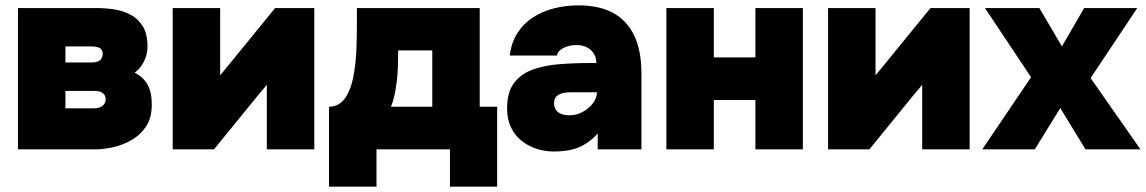

<svg xmlns="http://www.w3.org/2000/svg" viewBox="-20 -557 4273 716"><path d="M47 0V-527H339Q372 -527 405.5 -522Q439 -517 467 -502Q495 -487 512.5 -459Q530 -431 530 -384Q530 -362 523 -342.5Q516 -323 505 -308.5Q494 -294 482 -286Q514 -270 530 -242Q546 -214 546 -167Q546 -118 525 -86Q504 -54 471 -35Q438 -16 402 -8Q366 0 336 0ZM224 -153H329Q344 -153 354 -157.5Q364 -162 369 -169.5Q374 -177 374 -187Q374 -193 372 -198.5Q370 -204 365 -208.5Q360 -213 352 -215.5Q344 -218 332 -218H224ZM224 -324H322Q334 -324 342 -326.5Q350 -329 354.5 -334Q359 -339 361 -344.5Q363 -350 363 -356Q363 -366 358.5 -372Q354 -378 344.5 -381Q335 -384 320 -384H224Z M624 0V-527H801V-276Q807 -283 812.5 -290Q818 -297 824 -304L1006 -527H1152V0H975V-241Q968 -232 960.5 -223Q953 -214 945 -205L778 0Z M1207 139V-159Q1228 -159 1244 -169Q1260 -179 1271 -197Q1282 -215 1289.5 -238.5Q1297 -262 1301 -290Q1308 -334 1309.5 -383.5Q1311 -433 1311 -479Q1311 -491 1311 -503Q1311 -515 1311 -527H1769V-159H1834V139H1658V0H1384V139ZM1438 -159H1592V-369H1465Q1465 -341 1464 -312.5Q1463 -284 1460 -256Q1458 -239 1455 -222Q1452 -205 1448 -189.5Q1444 -174 1438 -159Z M2045 8Q2012 8 1981 -2Q1950 -12 1925 -32Q1900 -52 1885.5 -82Q1871 -112 1871 -153Q1871 -213 1896.5 -247Q1922 -281 1965.5 -297Q2009 -313 2064.5 -317.5Q2120 -322 2180 -322H2204Q2204 -341 2195 -356Q2186 -371 2169.5 -380Q2153 -389 2129 -389Q2112 -389 2096 -384Q2080 -379 2069.5 -370.5Q2059 -362 2057 -350H1881Q1887 -399 1910 -434.5Q1933 -470 1968 -492.5Q2003 -515 2046.5 -526Q2090 -537 2137 -537Q2215 -537 2267 -508.5Q2319 -480 2345.5 -423.5Q2372 -367 2372 -283V0H2209V-59Q2186 -34 2161 -19Q2136 -4 2107.5 2Q2079 8 2045 8ZM2103 -127Q2130 -127 2153.5 -140Q2177 -153 2191.5 -172.5Q2206 -192 2206 -212V-213H2108Q2093 -213 2081.5 -210.5Q2070 -208 2062 -203Q2054 -198 2050 -190.5Q2046 -183 2046 -172Q2046 -158 2053 -147.5Q2060 -137 2073 -132Q2086 -127 2103 -127Z M2465 0V-527H2642V-343H2797V-527H2974V0H2797V-184H2642V0Z M3068 0V-527H3245V-276Q3251 -283 3256.5 -290Q3262 -297 3268 -304L3450 -527H3596V0H3419V-241Q3412 -232 3404.5 -223Q3397 -214 3389 -205L3222 0Z M3643 0 3825 -269 3653 -527H3856L3940 -384L4023 -527H4221L4047 -266L4233 0H4028L3934 -154L3839 0Z"/></svg>

Font: Onest Black
Style: Regular
Weight: 900
Designer: Dmitri Voloshin, Andrey Kudryavtsev
Foundry: Dmitri Voloshin, Andrey Kudryavtsev
Version: Version 1.000;gftools[0.9.33]